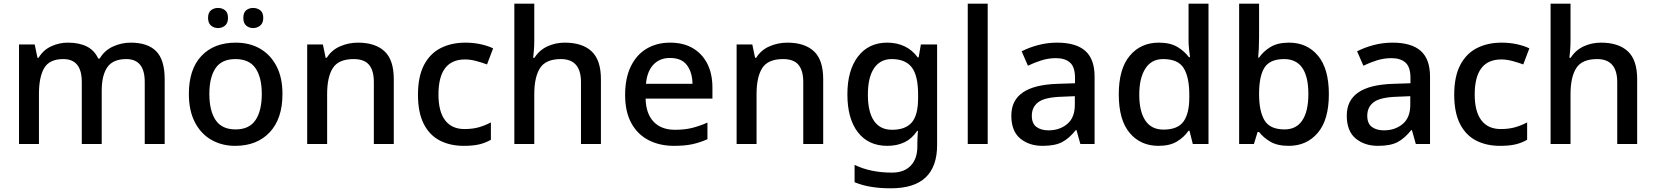

<svg xmlns="http://www.w3.org/2000/svg" viewBox="-20 -780 8967 1040"><path d="M688 -549Q780 -549 826 -502.5Q872 -456 872 -351V0H764V-336Q764 -460 664 -460Q592 -460 561.5 -416Q531 -372 531 -289V0H423V-336Q423 -460 323 -460Q248 -460 219.5 -411.5Q191 -363 191 -271V0H83V-539H168L183 -467H189Q214 -509 257 -529Q300 -549 348 -549Q409 -549 450.5 -528Q492 -507 512 -463H520Q546 -507 592 -528Q638 -549 688 -549Z M1510 -271Q1510 -137 1441 -63.5Q1372 10 1254 10Q1182 10 1125 -22.5Q1068 -55 1035.5 -118Q1003 -181 1003 -271Q1003 -405 1071 -477Q1139 -549 1257 -549Q1332 -549 1388.5 -516.5Q1445 -484 1477.5 -422Q1510 -360 1510 -271ZM1114 -271Q1114 -180 1148 -129.5Q1182 -79 1256 -79Q1330 -79 1364 -129.5Q1398 -180 1398 -271Q1398 -361 1364 -410.5Q1330 -460 1255 -460Q1181 -460 1147.5 -410.5Q1114 -361 1114 -271ZM1107 -683Q1107 -712 1123 -724.5Q1139 -737 1161 -737Q1183 -737 1199 -724.5Q1215 -712 1215 -683Q1215 -655 1199 -641.5Q1183 -628 1161 -628Q1139 -628 1123 -641.5Q1107 -655 1107 -683ZM1298 -683Q1298 -712 1313.5 -724.5Q1329 -737 1351 -737Q1373 -737 1389.5 -724.5Q1406 -712 1406 -683Q1406 -655 1389.5 -641.5Q1373 -628 1351 -628Q1329 -628 1313.5 -641.5Q1298 -655 1298 -683Z M1919 -549Q2012 -549 2062.5 -502.5Q2113 -456 2113 -351V0H2005V-335Q2005 -398 1979 -429Q1953 -460 1896 -460Q1814 -460 1783 -411.5Q1752 -363 1752 -271V0H1644V-539H1729L1744 -467H1750Q1776 -509 1822 -529Q1868 -549 1919 -549Z M2492 10Q2418 10 2362 -19Q2306 -48 2275 -109.5Q2244 -171 2244 -267Q2244 -366 2277 -428.5Q2310 -491 2368 -520Q2426 -549 2500 -549Q2546 -549 2585.5 -540Q2625 -531 2651 -518L2618 -431Q2591 -441 2559.5 -449.5Q2528 -458 2499 -458Q2355 -458 2355 -268Q2355 -176 2391 -128.5Q2427 -81 2496 -81Q2541 -81 2575 -91Q2609 -101 2639 -117V-23Q2610 -6 2576 2Q2542 10 2492 10Z M2874 -560Q2874 -534 2872 -508Q2870 -482 2868 -467H2875Q2901 -508 2944.5 -528.5Q2988 -549 3039 -549Q3134 -549 3184.5 -502Q3235 -455 3235 -351V0H3127V-335Q3127 -460 3018 -460Q2936 -460 2905 -411Q2874 -362 2874 -270V0H2766V-760H2874Z M3610 -549Q3681 -549 3732 -519.5Q3783 -490 3811 -435.5Q3839 -381 3839 -305V-246H3477Q3479 -164 3520.5 -120.5Q3562 -77 3636 -77Q3688 -77 3728.5 -87Q3769 -97 3812 -116V-26Q3772 -8 3730.5 1Q3689 10 3631 10Q3553 10 3493 -21Q3433 -52 3399.5 -113.5Q3366 -175 3366 -266Q3366 -356 3396.5 -419.5Q3427 -483 3482 -516Q3537 -549 3610 -549ZM3609 -466Q3553 -466 3519 -429.5Q3485 -393 3479 -326H3731Q3730 -388 3701 -427Q3672 -466 3609 -466Z M4245 -549Q4338 -549 4388.5 -502.5Q4439 -456 4439 -351V0H4331V-335Q4331 -398 4305 -429Q4279 -460 4222 -460Q4140 -460 4109 -411.5Q4078 -363 4078 -271V0H3970V-539H4055L4070 -467H4076Q4102 -509 4148 -529Q4194 -549 4245 -549Z M4786 -549Q4838 -549 4880 -529Q4922 -509 4951 -469H4956L4968 -539H5056V6Q5056 122 4994 181Q4932 240 4805 240Q4747 240 4698.5 232Q4650 224 4609 207V113Q4695 155 4812 155Q4877 155 4913 117.5Q4949 80 4949 13V-5Q4949 -18 4950 -39Q4951 -60 4952 -71H4948Q4920 -29 4879.5 -9.5Q4839 10 4786 10Q4684 10 4627 -63.5Q4570 -137 4570 -269Q4570 -399 4627.5 -474Q4685 -549 4786 -549ZM4810 -460Q4748 -460 4714.5 -410.5Q4681 -361 4681 -267Q4681 -174 4714 -125.5Q4747 -77 4812 -77Q4885 -77 4919 -117Q4953 -157 4953 -248V-268Q4953 -371 4918.5 -415.5Q4884 -460 4810 -460Z M5330 0H5222V-760H5330Z M5706 -549Q5808 -549 5858.5 -504.5Q5909 -460 5909 -365V0H5832L5811 -75H5807Q5772 -31 5733.5 -10.5Q5695 10 5627 10Q5554 10 5506 -30Q5458 -70 5458 -154Q5458 -236 5520 -279Q5582 -322 5710 -326L5803 -329V-358Q5803 -417 5776 -441Q5749 -465 5700 -465Q5659 -465 5621 -453Q5583 -441 5548 -424L5514 -502Q5552 -522 5602 -535.5Q5652 -549 5706 -549ZM5730 -256Q5639 -253 5604 -226.5Q5569 -200 5569 -153Q5569 -111 5594 -92.5Q5619 -74 5659 -74Q5720 -74 5761 -108.5Q5802 -143 5802 -212V-259Z M6255 10Q6158 10 6099 -60Q6040 -130 6040 -269Q6040 -407 6099.5 -478Q6159 -549 6257 -549Q6318 -549 6357 -526Q6396 -503 6420 -470H6426Q6424 -484 6421 -511Q6418 -538 6418 -559V-760H6526V0H6441L6423 -72H6418Q6395 -38 6356 -14Q6317 10 6255 10ZM6282 -78Q6359 -78 6390.5 -121.5Q6422 -165 6422 -252V-268Q6422 -361 6392 -410.5Q6362 -460 6280 -460Q6217 -460 6184 -408.5Q6151 -357 6151 -267Q6151 -176 6184 -127Q6217 -78 6282 -78Z M6800 -578Q6800 -545 6798.5 -515Q6797 -485 6795 -468H6800Q6823 -502 6862 -525.5Q6901 -549 6962 -549Q7060 -549 7119 -478.5Q7178 -408 7178 -270Q7178 -131 7118 -60.5Q7058 10 6961 10Q6899 10 6861 -12.5Q6823 -35 6800 -65H6792L6772 0H6692V-760H6800ZM6936 -460Q6860 -460 6830.5 -415.5Q6801 -371 6800 -278V-270Q6800 -177 6829.5 -128Q6859 -79 6938 -79Q7002 -79 7034.5 -128.5Q7067 -178 7067 -271Q7067 -365 7034 -412.5Q7001 -460 6936 -460Z M7523 -549Q7625 -549 7675.5 -504.5Q7726 -460 7726 -365V0H7649L7628 -75H7624Q7589 -31 7550.5 -10.5Q7512 10 7444 10Q7371 10 7323 -30Q7275 -70 7275 -154Q7275 -236 7337 -279Q7399 -322 7527 -326L7620 -329V-358Q7620 -417 7593 -441Q7566 -465 7517 -465Q7476 -465 7438 -453Q7400 -441 7365 -424L7331 -502Q7369 -522 7419 -535.5Q7469 -549 7523 -549ZM7547 -256Q7456 -253 7421 -226.5Q7386 -200 7386 -153Q7386 -111 7411 -92.5Q7436 -74 7476 -74Q7537 -74 7578 -108.5Q7619 -143 7619 -212V-259Z M8105 10Q8031 10 7975 -19Q7919 -48 7888 -109.5Q7857 -171 7857 -267Q7857 -366 7890 -428.5Q7923 -491 7981 -520Q8039 -549 8113 -549Q8159 -549 8198.5 -540Q8238 -531 8264 -518L8231 -431Q8204 -441 8172.5 -449.5Q8141 -458 8112 -458Q7968 -458 7968 -268Q7968 -176 8004 -128.5Q8040 -81 8109 -81Q8154 -81 8188 -91Q8222 -101 8252 -117V-23Q8223 -6 8189 2Q8155 10 8105 10Z M8487 -560Q8487 -534 8485 -508Q8483 -482 8481 -467H8488Q8514 -508 8557.5 -528.5Q8601 -549 8652 -549Q8747 -549 8797.5 -502Q8848 -455 8848 -351V0H8740V-335Q8740 -460 8631 -460Q8549 -460 8518 -411Q8487 -362 8487 -270V0H8379V-760H8487Z"/></svg>

Font: Noto Sans Javanese Medium
Style: Regular
Weight: 500
Version: Version 2.004